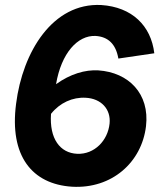

<svg xmlns="http://www.w3.org/2000/svg" viewBox="-20 -731 634 764"><path d="M267 12C425 21 544 -85 561 -229C576 -358 492 -443 371 -451C319 -454 260 -437 203 -396C224 -520 289 -591 360 -588C410 -585 441 -556 451 -498L594 -519C581 -629 505 -703 383 -711C190 -721 70 -525 44 -318C17 -111 107 2 267 12ZM183 -278C218 -322 269 -345 321 -342C382 -339 422 -297 416 -239C409 -172 356 -116 287 -119C219 -122 176 -179 183 -278Z"/></svg>

Font: Fixel Text 20240404
Style: Bold Italic
Weight: 700
Width: 4
Italic angle: -10°
Designer: AlfaBravo + MacPaw
Foundry: Kyrylo Tkachov, Marchela Mozhyna, Serhii Makarenko, Maria Weinstein, Zakhar Kryvoshyya
Version: Version 1.211;Glyphs 3.2 (3225)